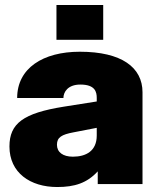

<svg xmlns="http://www.w3.org/2000/svg" viewBox="-20 -740 623 772"><path d="M373 0H553V-369C553 -469 469 -532 301 -532C153 -532 49 -466 49 -346H235C235 -370 253 -400 303 -400C363 -400 369 -370 369 -346V-332L236 -311C74 -285 18 -244 18 -151C18 -45 102 12 210 12C280 12 330 -4 373 -51ZM207 -580H395V-720H207ZM209 -158C209 -188 228 -199 276 -208L369 -226V-195C369 -133 326 -110 273 -110C233 -110 209 -128 209 -158Z"/></svg>

Font: Aspekta 900
Style: Regular
Weight: 900
Designer: Ivo Dolenc
Version: Version 2.000